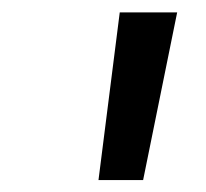

<svg xmlns="http://www.w3.org/2000/svg" viewBox="-20 -748 340 317"><path d="M142.6 -450.7 177.7 -727.5H272.5L216.3 -450.7Z"/></svg>

Font: Adwaita Sans
Style: Italic
Weight: 400
Italic angle: -9.39999°
Designer: Rasmus Andersson
Foundry: rsms
Version: Version 4.001;git-9221beed3